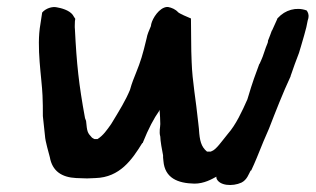

<svg xmlns="http://www.w3.org/2000/svg" viewBox="-20 -504 906 551"><path d="M101 -468 96 -435C84 -369 100 -280 102 -230C103 -212 103 -192 103 -172V-171C105 -153 107 -132 109 -115C110 -97 120 -66 123 -53C130 -13 157 5 199 7H200C209 7 219 8 230 8C239 8 246 7 254 7C324 5 359 -46 388 -93L390 -94V-95C406 -135 422 -165 437 -186C438 -187 436 -186 438 -189C439 -176 440 -159 440 -148C440 -139 436 -126 440 -112C440 -101 445 -72 448 -58V-53V-52L449 -42C453 7 490 22 538 23C566 23 588 10 601 3V7C608 29 647 32 673 20C689 12 694 -5 699 -14L701 -15C711 -36 722 -63 736 -98L752 -135C771 -184 792 -238 814 -285V-286C822 -309 830 -332 838 -352L844 -372L853 -403C858 -420 861 -433 863 -445L865 -452C867 -461 864 -469 860 -474C830 -485 798 -475 778 -453L776 -451L775 -448C773 -443 766 -428 761 -417L760 -416C758 -411 753 -396 749 -387V-385C749 -384 749 -383 747 -378L743 -368C736 -346 732 -336 725 -321L724 -320C713 -290 706 -273 690 -219C675 -185 657 -146 634 -120C616 -98 600 -74 587 -70L585 -69H574C557 -83 553 -101 551 -132V-133L549 -151C542 -220 532 -269 530 -326C528 -368 529 -404 528 -451C518 -455 495 -465 491 -469C484 -477 473 -482 462 -484H459C437 -482 418 -452 414 -435L413 -429C408 -418 402 -403 401 -395C389 -345 384 -329 370 -294C365 -281 359 -268 353 -246C340 -215 324 -189 299 -148C287 -131 276 -115 260 -105H251C249 -106 245 -108 244 -109C231 -123 230 -125 227 -157L224 -165C206 -263 200 -320 195 -420C194 -428 195 -435 195 -443L196 -450C193 -454 191 -458 189 -461C179 -475 155 -481 143 -483C130 -486 111 -480 101 -468Z"/></svg>

Font: Vapor
Style: BdObl
Weight: 700
Foundry: Cannot Into Space Fonts
Version: Version 0.179